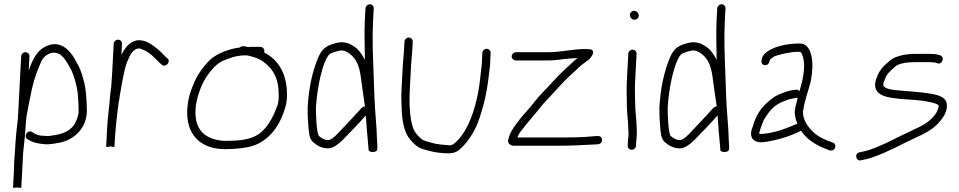

<svg xmlns="http://www.w3.org/2000/svg" viewBox="-20 -701 4522 905"><path d="M79.8 -436 64.4 -142C57.8 -90.7 53.1 -39.3 50.1 18L49.7 24C48.4 36.7 47.5 48.3 46.9 59C46.9 71 46.7 82.7 46.1 94C44.5 124 42.9 154 41.4 184L60.4 183C63.1 183 80.3 184.9 80.4 184L88.9 21C91.3 -3.3 94.2 -31.5 97 -57C98.4 -84.6 101.7 -108.7 103.3 -140C104.6 -152 106.6 -163.3 109.1 -174C115.5 -213.2 123.4 -245.7 130.9 -284C143.6 -338.4 157.5 -373.3 176.8 -416C187.5 -435.4 206.3 -449.5 230.7 -453C241.3 -453 255.7 -449.9 263.3 -444C285.6 -428.6 301.9 -396.2 315.5 -372C328.7 -344.9 339.8 -304.4 345.2 -271C346.5 -257 346.5 -257 348.1 -239.5C349.9 -219.1 349.8 -199.3 350.4 -180C351.5 -161.6 344.3 -142.7 337.8 -129C320.1 -85.8 277.7 -68.5 225.2 -62C207 -58.1 189.3 -60.6 171.2 -62C153.2 -63.8 142.3 -71.8 131.1 -79C109.4 -91.8 88.8 -57.1 109.4 -45C132.2 -30.2 156.3 -23.5 194.1 -21C216.4 -19.6 243.9 -25.4 263.5 -29C332.7 -43.4 391.2 -100.6 389.6 -184C387.8 -231.2 386.3 -274.2 376.5 -314L365.5 -353C354.9 -384.2 346.7 -396.9 332.2 -423C311.7 -459.6 269.5 -509.7 208 -487.5C154.7 -468.2 134.1 -422.7 115.2 -367L118.8 -436C119.4 -446.6 110.4 -455 99.8 -455C89.3 -455 80.4 -446.6 79.8 -436Z M515.9 -495 508.9 -361C507.8 -339.7 506.3 -317.3 504.4 -294C501.5 -270.9 497.9 -245.4 496.6 -222C492.1 -179.3 487.1 -136.2 485 -96L480.5 -10C480.3 -5.7 498.2 -10.5 500.6 -11C502.4 -10.5 519.3 -5.9 519.5 -10L520.5 -28C523.9 -93.6 531.1 -156.6 539.5 -220L542.2 -232C543.5 -244.7 545.5 -257.3 548.2 -270C555.9 -313.5 564.3 -370.5 579.5 -410C586.8 -427.1 594.4 -445.4 605 -457C608.5 -461.9 622.7 -472 629.7 -472C639 -474.3 645.5 -470.6 653.5 -467C686.1 -454.9 709.1 -426.9 732.2 -405L741.8 -397C758.9 -379 788.1 -409.7 769.3 -426L759.7 -434C747.8 -446.6 732.9 -462 718.8 -473C695.8 -490.9 666.3 -515 625.8 -511C586.7 -502.4 569.9 -475 552.2 -443L554.9 -495C555.5 -505.6 547.5 -514 536.9 -514C526.4 -514 516.5 -505.6 515.9 -495Z M1143.1 -440C1145.1 -440 1147.4 -439.7 1150 -439C1167.3 -434.6 1186.6 -429.3 1202.1 -422C1251.7 -394.5 1288.4 -349.4 1292.6 -278C1293.7 -250.8 1295.9 -232.7 1288.8 -207C1267.5 -146.5 1235.8 -85.2 1182.1 -59C1147.1 -41 1094.7 -37 1042.9 -37C1026.3 -37 1008.4 -39.7 989.4 -45C928.8 -62.6 897.6 -106.9 901.7 -184.5C902.4 -198.2 904.1 -211 906.7 -223C917.4 -269.8 935 -315.4 960.3 -349C979.1 -375.1 998.7 -398.2 1027.6 -413C1060.5 -427 1087.2 -437.4 1127.1 -440ZM1207.2 -480H1157.2C1154.5 -480 1151.8 -479.7 1149.1 -479C1135.6 -482.9 1120.7 -487.1 1110 -477C1103.3 -476.3 1096.6 -475.3 1089.8 -474C1041.8 -463.5 995.9 -445 964.7 -414C939.2 -387.2 915.3 -356 898.8 -320C880.3 -277.7 865.6 -239.5 862.6 -184C856.5 -67.5 924.3 2 1040.9 2C1079.3 2 1118.4 -1.4 1150.4 -8C1243 -26.3 1301 -107.8 1325.4 -198C1334.4 -226.9 1333.1 -250.8 1331.8 -282C1324.8 -365.5 1286 -422.6 1224.8 -454C1225.6 -456.7 1226 -458.7 1226.1 -460C1226.7 -470.6 1217.7 -480 1207.2 -480Z M1700.4 -199C1694.4 -199 1689.3 -197 1685.1 -193L1671.3 -178C1646.1 -150.6 1597 -96.9 1567.5 -67C1550.6 -50.3 1537.9 -41.7 1529.1 -41C1508.4 -39.5 1493.1 -51.9 1482.2 -61C1471.6 -80.4 1468.6 -166.7 1469.2 -194C1471.7 -242.4 1480.5 -300.5 1491 -343C1498.2 -371.5 1516.4 -440.9 1540.6 -450C1554.2 -455.3 1566.7 -459.3 1578.2 -462C1600.2 -466.7 1617.6 -456.2 1630.4 -446C1660.4 -421.9 1673 -390.3 1680 -343C1686.6 -292.2 1693.1 -248.8 1700.4 -199ZM1702.6 -661 1699.4 -600C1696.7 -548.3 1699.5 -468.1 1700 -419C1688.4 -440.7 1674.4 -463.2 1656 -477C1635.6 -492.3 1608.5 -507.2 1572.2 -500C1525.6 -489 1500.3 -478.4 1479.5 -429C1451.3 -361.5 1434.8 -282.5 1430.1 -193C1429.6 -169.7 1430.7 -140.3 1433.5 -105C1437.2 -70.7 1437.3 -48.6 1454.7 -32C1472.3 -16.4 1497.7 0.5 1531.1 -2C1549.2 -4 1570.2 -16.7 1594.1 -40C1625.9 -72.2 1678.5 -126.8 1704.2 -157C1706.6 -125 1706.6 -125 1709.5 -85C1713.9 -40.5 1714.9 -22.8 1717.6 7C1719.7 18.9 1757 18.7 1757.8 4C1760.4 -10.6 1757.4 -24.7 1757.1 -39.5C1755.4 -115.4 1747.9 -161.8 1744.8 -245L1740.8 -359C1737.9 -441.4 1734 -516 1738.4 -600L1741.6 -661C1742.2 -671.6 1734.3 -681 1723.7 -681C1713.1 -681 1703.2 -671.6 1702.6 -661Z M1886.5 -505 1884.4 -465C1883 -438.3 1880 -420.7 1878.5 -391L1872.4 -274C1871.3 -254 1871.4 -230.7 1872.7 -204C1874.2 -136.8 1882.3 -80.3 1913.3 -43C1929.1 -25 1948.5 -4.8 1973.9 2C2000.8 9.8 2028.7 18 2061 20C2094.6 22.4 2119.4 25.1 2143.7 6C2180.3 -24.8 2209.5 -68.8 2230.1 -117C2256.1 -184.4 2274.9 -260.8 2284.1 -346C2286.5 -368 2291 -392.9 2290.7 -414L2292.7 -452C2293.2 -462.6 2284.2 -471 2273.7 -471C2263.1 -471 2254.2 -462.6 2253.7 -452L2251.6 -413C2251.9 -404.3 2251 -394.7 2249.1 -384L2245.2 -348C2240.6 -305 2235.9 -269.4 2226 -229C2206.1 -147.6 2175.3 -69.1 2120.3 -24C2113.3 -18.7 2106.2 -16 2098.8 -16C2067.1 -19.4 2040.3 -19.9 2014.5 -28C1996.6 -33.2 1978.6 -36 1965.5 -47C1949.8 -60.7 1935.3 -75.4 1927.1 -98C1911.6 -140.1 1908.2 -213.1 1911.4 -274L1917.5 -391C1919.1 -420.9 1922 -438.3 1923.4 -465L1925.5 -505C1926 -515.3 1917.1 -524 1907 -524C1896.8 -524 1887 -515.3 1886.5 -505Z M2410.8 -416H2561.8C2598.5 -416 2631 -422.7 2665.3 -425C2679.3 -426 2679.3 -426 2693.4 -427C2696.1 -427.7 2699.1 -428 2702.4 -428C2683.6 -413.2 2669.2 -397.1 2650 -381C2611.6 -346.6 2571.4 -298.8 2535.8 -263C2513.8 -239.8 2501 -223.6 2482.5 -200C2459.8 -172.9 2434.4 -147.3 2415.2 -119C2399.5 -98.4 2382.9 -74.7 2376.4 -45C2369.2 -26.4 2386.5 -14 2401.7 -14H2604.7C2664.6 -14 2728.3 -16.9 2781 -20L2799.1 -21C2824.9 -24.2 2823.9 -60 2798.1 -60L2781.1 -59C2729.6 -53.3 2665.7 -53 2606.8 -53H2418.8C2423.1 -62.5 2426.2 -70.3 2433.2 -80C2451.5 -104.4 2470.7 -127.3 2490.9 -151C2515.8 -179.6 2535.5 -208 2563.4 -236C2590.5 -264.6 2608.4 -284.7 2636.5 -315C2661.5 -342.1 2683.1 -357.7 2706 -381C2725.3 -399.3 2738 -406.8 2759.2 -423L2767.8 -435C2779.3 -449.8 2780.4 -469 2756.6 -469C2751.2 -469 2745.9 -469.3 2740.6 -470C2680.5 -470 2624.6 -455 2563.8 -455H2412.8C2402.3 -455 2392.4 -446.6 2391.8 -436C2391.3 -425.4 2400.2 -416 2412.8 -416Z M2941.5 -448 2934.4 -313C2932.7 -279.8 2934.5 -248.4 2934.5 -219C2934.4 -184 2937.5 -154.6 2940.4 -121.5C2941.5 -108.4 2940.9 -84 2942.9 -74C2942.6 -69 2942.6 -69 2942.1 -59C2941 -51.7 2940.3 -44.7 2940 -38L2938.7 -14C2938.2 -3.4 2947.2 5 2957.7 5C2968.3 5 2977.2 -3.4 2977.7 -14L2979 -38C2979.3 -44 2980 -50.3 2981 -57C2981.6 -69 2981.6 -69 2982 -77C2981.4 -77.7 2981.1 -84.3 2981.1 -97C2980.3 -140.1 2973.5 -177 2973.6 -222C2973.6 -250 2971.7 -281.2 2973.4 -313L2980.5 -448C2981 -458.6 2972 -467 2961.5 -467C2950.9 -467 2942 -458.6 2941.5 -448ZM2949.1 -631C2948.5 -619.9 2958.8 -608 2970.4 -608C2981.6 -608 2990.3 -616.2 2990.9 -627.5C2991.5 -638.8 2980.8 -650 2969.6 -650C2958.6 -650 2949.6 -641.9 2949.1 -631Z M3358.4 -199C3352.4 -199 3347.3 -197 3343.1 -193L3329.3 -178C3304.1 -150.6 3255 -96.9 3225.5 -67C3208.6 -50.3 3195.9 -41.7 3187.1 -41C3166.4 -39.5 3151.1 -51.9 3140.2 -61C3129.6 -80.4 3126.6 -166.7 3127.2 -194C3129.7 -242.4 3138.5 -300.5 3149 -343C3156.2 -371.5 3174.4 -440.9 3198.6 -450C3212.2 -455.3 3224.7 -459.3 3236.2 -462C3258.2 -466.7 3275.6 -456.2 3288.4 -446C3318.4 -421.9 3331 -390.3 3338 -343C3344.6 -292.2 3351.1 -248.8 3358.4 -199ZM3360.6 -661 3357.4 -600C3354.7 -548.3 3357.5 -468.1 3358 -419C3346.4 -440.7 3332.4 -463.2 3314 -477C3293.6 -492.3 3266.5 -507.2 3230.2 -500C3183.6 -489 3158.3 -478.4 3137.5 -429C3109.3 -361.5 3092.8 -282.5 3088.1 -193C3087.6 -169.7 3088.7 -140.3 3091.5 -105C3095.2 -70.7 3095.3 -48.6 3112.7 -32C3130.3 -16.4 3155.7 0.5 3189.1 -2C3207.2 -4 3228.2 -16.7 3252.1 -40C3283.9 -72.2 3336.5 -126.8 3362.2 -157C3364.6 -125 3364.6 -125 3367.5 -85C3371.9 -40.5 3372.9 -22.8 3375.6 7C3377.7 18.9 3415 18.7 3415.8 4C3418.4 -10.6 3415.4 -24.7 3415.1 -39.5C3413.4 -115.4 3405.9 -161.8 3402.8 -245L3398.8 -359C3395.9 -441.4 3392 -516 3396.4 -600L3399.6 -661C3400.2 -671.6 3392.3 -681 3381.7 -681C3371.1 -681 3361.2 -671.6 3360.6 -661Z M3748.2 -271C3743.2 -277 3737.3 -279.3 3730.6 -278L3714.5 -276C3690.1 -271.7 3671.6 -264 3649.4 -255C3626.3 -244.4 3605.9 -227 3589.1 -211C3562.1 -185.4 3539.2 -147.4 3528.5 -105C3523.5 -92 3517.3 -77.8 3521.2 -61C3525.5 -38 3547.9 -27.7 3577.6 -31C3587.7 -31.7 3603.5 -34.3 3625 -39C3669.8 -48.1 3708.5 -62.3 3744.1 -79L3755.5 -85C3784.5 -41.9 3827.8 -15.6 3880.8 4L3890.6 8C3895.8 9.3 3901 8.8 3906.2 6.5C3922.4 -0.9 3920.1 -24.8 3905.5 -29L3894.7 -33C3868.6 -41.9 3843 -54.1 3822.7 -70C3797.9 -91.6 3762.8 -129.6 3765.2 -176C3769 -203.8 3775.2 -227.8 3783.4 -255C3788.2 -271 3788.2 -271 3793 -287C3802.9 -316.8 3807.1 -344.9 3809 -381C3811.6 -431.5 3798.9 -496 3750 -496C3685.7 -496 3618.9 -480.7 3584.5 -448C3571.9 -436.1 3557.3 -397.6 3584.1 -394C3599.5 -391.9 3606.6 -404.8 3608.9 -418L3610 -420C3618.4 -426.7 3624.6 -433.9 3637 -438C3669.7 -447.7 3706.6 -457 3747 -457C3755.8 -457 3757.1 -452.3 3761.2 -443C3767.8 -425.4 3771.3 -406.2 3770 -382C3767.7 -336.9 3758.6 -307.7 3748.2 -271ZM3739.6 -241C3738.8 -238.3 3738.4 -235.7 3738.2 -233C3733.1 -211.8 3728.9 -199.3 3726.3 -178C3724.2 -159.4 3731.9 -133.7 3738.2 -118C3694.5 -99 3633.4 -74.4 3575.7 -70C3569.6 -69.3 3564 -69.7 3558.7 -71C3558.9 -75 3558.9 -75 3559 -77C3561.3 -82.3 3563.3 -88.7 3565 -96C3570.4 -109.9 3575.6 -127 3583.4 -141C3602.4 -172.9 3627.5 -203.9 3663.5 -219C3682.6 -227.2 3696.7 -233.7 3718.4 -237L3734.6 -240C3736.6 -240 3738.3 -240.3 3739.6 -241Z M4412.1 -440C4403.3 -442.2 4393.8 -446 4384.4 -446C4376.4 -446 4369.7 -446.3 4364.4 -447H4293.4C4246.7 -447 4198.9 -436.6 4173.7 -415C4168.8 -409.7 4163.2 -404.7 4157 -400C4141.5 -387.7 4125.1 -366.4 4117.2 -347C4110.9 -330.7 4104.4 -319.3 4104.7 -299C4107.7 -246.7 4166.8 -241.5 4220.3 -235C4265.4 -231.2 4323.1 -229.7 4361.5 -220C4377 -216.9 4396.7 -212.5 4404.7 -204C4403.7 -185.6 4394.8 -169.5 4383.1 -155C4358.6 -124.4 4322.8 -106 4278.5 -86C4231.7 -64.3 4197.2 -46.4 4157.4 -27C4122.2 -12.2 4089.4 5.1 4049.3 13L4032.1 17C4007 20.1 4012.4 58.1 4037.1 55L4054.3 51C4066.4 49 4078.9 45.7 4091.9 41C4166.9 15 4219.8 -16.7 4293.7 -51C4344.4 -73.5 4384.2 -95.1 4412.9 -132C4429.5 -152.1 4445.9 -178.8 4442.9 -208C4441.3 -242.4 4404.4 -252.4 4371.5 -258.5C4329.2 -266.4 4273.6 -270 4225.4 -274C4201.3 -276.1 4142.6 -279.1 4143.8 -302C4143.4 -306.7 4143.9 -310.3 4145.4 -313L4153.5 -334C4162.2 -356.6 4183.6 -372.1 4199.3 -387C4216.4 -403.3 4259.4 -408 4291.4 -408H4361.4C4369.3 -407.3 4376 -407 4381.3 -407C4386.3 -407 4393.2 -404.3 4398.1 -403C4419.5 -393.6 4435.9 -430.9 4412.1 -440Z"/></svg>

Font: Just Breathe
Style: Obl1
Weight: 400
Foundry: Cannot Into Space Fonts
Version: Version 0.72